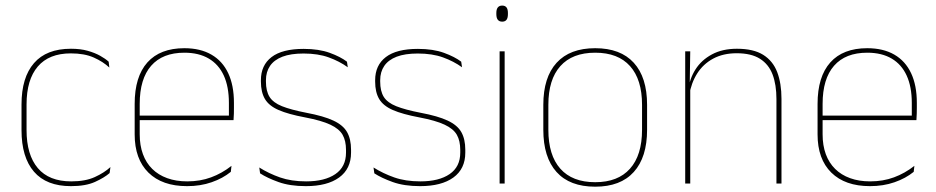

<svg xmlns="http://www.w3.org/2000/svg" viewBox="-20 -674 3438 705"><path d="M240.5 9.5Q150.5 9.5 104.8 -43.5Q59 -96.5 59 -196V-290.5Q59 -389.5 104.8 -442.2Q150.5 -495 240.5 -495Q275.5 -495 302 -487.5Q328.5 -480 347.8 -469.2Q367 -458.5 379 -447.5L381.5 -426Q358.5 -447.5 324.2 -462.8Q290 -478 240 -478Q160 -478 118.8 -429.8Q77.5 -381.5 77.5 -290.5V-196.5Q77.5 -105.5 118.8 -56.8Q160 -8 241.5 -8Q293.5 -8 328 -23.8Q362.5 -39.5 385.5 -60.5L382.5 -38.5Q363 -21.5 328.8 -6Q294.5 9.5 240.5 9.5Z M667 9.5Q575.5 9.5 525 -40.2Q474.5 -90 474.5 -180.5V-292.5Q474.5 -392.5 521.2 -444.8Q568 -497 657 -497Q715.5 -497 756.2 -473.5Q797 -450 818 -405.2Q839 -360.5 839 -296.5V-279.5Q839 -268.5 838.8 -257.5Q838.5 -246.5 837.5 -233H820.5Q820.5 -250.5 820.5 -266.5Q820.5 -282.5 820.5 -296Q820.5 -355.5 801.8 -396.5Q783 -437.5 746.5 -459Q710 -480.5 657 -480.5Q577 -480.5 535 -432.5Q493 -384.5 493 -292.5V-243.5V-239.5V-181Q493 -140 504.8 -108Q516.5 -76 539 -53.8Q561.5 -31.5 594 -19.8Q626.5 -8 667.5 -8Q715 -8 755 -22.8Q795 -37.5 830 -65L827.5 -43Q798 -19 757 -4.8Q716 9.5 667 9.5ZM483 -233V-249.5H831V-233Z M1103 9.5Q1044.5 9.5 1002.8 -5.5Q961 -20.5 935 -37.5L932 -59Q967 -37 1008.2 -22.5Q1049.5 -8 1104 -8Q1172.5 -8 1211.5 -34.8Q1250.5 -61.5 1250.5 -113.5V-123.5Q1250.5 -157 1238 -179Q1225.5 -201 1193 -216.2Q1160.5 -231.5 1100 -243Q1038.5 -254.5 1003 -270Q967.5 -285.5 952.8 -310.5Q938 -335.5 938 -374.5V-379.5Q938 -434.5 977.2 -464.5Q1016.5 -494.5 1095 -494.5Q1151 -494.5 1190.8 -480Q1230.5 -465.5 1254 -447.5L1257 -427Q1226.5 -449 1187.2 -463.2Q1148 -477.5 1094.5 -477.5Q1047.5 -477.5 1017 -465.8Q986.5 -454 971.5 -432Q956.5 -410 956.5 -379.5V-374.5Q956.5 -339.5 969.8 -318.2Q983 -297 1015.5 -284Q1048 -271 1104.5 -260Q1168.5 -248 1204.2 -231.2Q1240 -214.5 1254.5 -188.8Q1269 -163 1269 -124.5V-113.5Q1269 -54 1225.2 -22.2Q1181.5 9.5 1103 9.5Z M1522.5 9.5Q1464 9.5 1422.2 -5.5Q1380.5 -20.5 1354.5 -37.5L1351.5 -59Q1386.5 -37 1427.8 -22.5Q1469 -8 1523.5 -8Q1592 -8 1631 -34.8Q1670 -61.5 1670 -113.5V-123.5Q1670 -157 1657.5 -179Q1645 -201 1612.5 -216.2Q1580 -231.5 1519.5 -243Q1458 -254.5 1422.5 -270Q1387 -285.5 1372.2 -310.5Q1357.5 -335.5 1357.5 -374.5V-379.5Q1357.5 -434.5 1396.8 -464.5Q1436 -494.5 1514.5 -494.5Q1570.5 -494.5 1610.2 -480Q1650 -465.5 1673.5 -447.5L1676.5 -427Q1646 -449 1606.8 -463.2Q1567.5 -477.5 1514 -477.5Q1467 -477.5 1436.5 -465.8Q1406 -454 1391 -432Q1376 -410 1376 -379.5V-374.5Q1376 -339.5 1389.2 -318.2Q1402.5 -297 1435 -284Q1467.5 -271 1524 -260Q1588 -248 1623.8 -231.2Q1659.5 -214.5 1674 -188.8Q1688.5 -163 1688.5 -124.5V-113.5Q1688.5 -54 1644.8 -22.2Q1601 9.5 1522.5 9.5Z M1814.5 0V-485.5H1833V0ZM1824 -594.5Q1813.5 -594.5 1808 -601.2Q1802.5 -608 1802.5 -622V-626.5Q1802.5 -640 1808 -646.8Q1813.5 -653.5 1824 -653.5Q1834.5 -653.5 1839.8 -646.8Q1845 -640 1845 -626.5V-622Q1845 -608 1839.8 -601.2Q1834.5 -594.5 1824 -594.5Z M2165.5 11.5Q2072 11.5 2023.5 -42.5Q1975 -96.5 1975 -197.5V-289Q1975 -390 2023.8 -443.5Q2072.5 -497 2165.5 -497Q2258.5 -497 2307.2 -443.5Q2356 -390 2356 -289V-197.5Q2356 -96.5 2307.2 -42.5Q2258.5 11.5 2165.5 11.5ZM2165.5 -5Q2249 -5 2293.2 -54.5Q2337.5 -104 2337.5 -197.5V-289Q2337.5 -382 2293.5 -431.2Q2249.5 -480.5 2165.5 -480.5Q2081.5 -480.5 2037.5 -431.2Q1993.5 -382 1993.5 -289V-197.5Q1993.5 -104 2037.5 -54.5Q2081.5 -5 2165.5 -5Z M2831 0V-310Q2831 -363 2816.8 -400.5Q2802.5 -438 2770.5 -458.2Q2738.5 -478.5 2685 -478.5Q2635.5 -478.5 2598.8 -458.8Q2562 -439 2540 -404.2Q2518 -369.5 2511 -325L2502 -344H2507.5Q2512 -385 2533.8 -419.2Q2555.5 -453.5 2594 -474.2Q2632.5 -495 2686 -495Q2746.5 -495 2782.2 -472.8Q2818 -450.5 2833.8 -409.2Q2849.5 -368 2849.5 -311V0ZM2496 0V-485.5H2514.5L2512.5 -358.5H2514.5V0Z M3174.5 9.5Q3083 9.5 3032.5 -40.2Q2982 -90 2982 -180.5V-292.5Q2982 -392.5 3028.8 -444.8Q3075.5 -497 3164.5 -497Q3223 -497 3263.8 -473.5Q3304.5 -450 3325.5 -405.2Q3346.5 -360.5 3346.5 -296.5V-279.5Q3346.5 -268.5 3346.2 -257.5Q3346 -246.5 3345 -233H3328Q3328 -250.5 3328 -266.5Q3328 -282.5 3328 -296Q3328 -355.5 3309.2 -396.5Q3290.5 -437.5 3254 -459Q3217.5 -480.5 3164.5 -480.5Q3084.5 -480.5 3042.5 -432.5Q3000.5 -384.5 3000.5 -292.5V-243.5V-239.5V-181Q3000.5 -140 3012.2 -108Q3024 -76 3046.5 -53.8Q3069 -31.5 3101.5 -19.8Q3134 -8 3175 -8Q3222.5 -8 3262.5 -22.8Q3302.5 -37.5 3337.5 -65L3335 -43Q3305.5 -19 3264.5 -4.8Q3223.5 9.5 3174.5 9.5ZM2990.5 -233V-249.5H3338.5V-233Z"/></svg>

Font: Anek Telugu Medium Thin
Style: Regular
Weight: 250
Version: Version 1.003